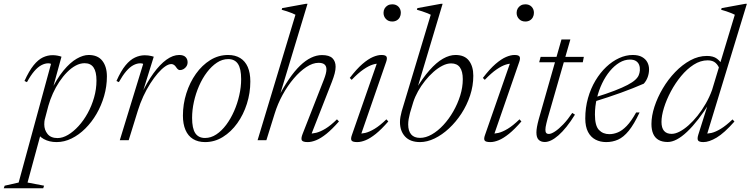

<svg xmlns="http://www.w3.org/2000/svg" viewBox="-100 -733 3926 1004"><path d="M136.5 -117.5Q133 -106 132.2 -97.2Q131.5 -88.5 131.5 -82.5Q131.5 -53.5 148.8 -32.2Q166 -11 201 -11Q227.5 -11 255.8 -27.8Q284 -44.5 310.8 -73.8Q337.5 -103 358.5 -141.2Q379.5 -179.5 392 -223.2Q404.5 -267 404.5 -312Q404.5 -358 389.2 -380.2Q374 -402.5 342.5 -402.5Q319 -402.5 295.8 -390Q272.5 -377.5 250.8 -355.5Q229 -333.5 210 -305Q191 -276.5 176.5 -244.2Q162 -212 153 -180ZM91 -48 117 -47 44 221.5 130.5 238 126 251.5H-80.5L-75.5 238L-2.5 221.5L166.5 -398Q165.5 -400 162.2 -401Q159 -402 153 -402Q135 -402 116.5 -392.2Q98 -382.5 79.2 -360.8Q60.5 -339 41 -303.5L28 -309.5Q52 -362.5 75.8 -391.8Q99.5 -421 124.2 -432.8Q149 -444.5 175 -444.5Q188 -444.5 200 -442.2Q212 -440 221.5 -436.5L167.5 -239.5L162 -249Q196 -320.5 231.5 -363.5Q267 -406.5 301 -426Q335 -445.5 363.5 -445.5Q411.5 -445.5 435.2 -415Q459 -384.5 459 -333.5Q459 -281.5 444.5 -231.2Q430 -181 404.8 -137.5Q379.5 -94 346 -60.8Q312.5 -27.5 274.2 -8.8Q236 10 196 10Q157.5 10 128.8 -6Q100 -22 91 -48Z M648.5 -398Q647 -400 643.8 -401Q640.5 -402 634 -402Q616 -402 597.5 -392.2Q579 -382.5 560.2 -360.8Q541.5 -339 521.5 -303.5L509 -309.5Q532.5 -362.5 556.5 -391.5Q580.5 -420.5 605.8 -432.2Q631 -444 657 -444Q666 -444 674.5 -443Q683 -442 690.5 -440.2Q698 -438.5 704 -436.5L641.5 -235.5H637Q668.5 -303 702.5 -349.8Q736.5 -396.5 770.5 -421Q804.5 -445.5 837 -445.5Q859.5 -445.5 870.2 -434.8Q881 -424 881 -407.5Q881 -395.5 875 -386.2Q869 -377 860 -371.8Q851 -366.5 840.5 -366.5Q835.5 -366.5 830.8 -370.2Q826 -374 821 -381.5Q816.5 -389 810 -393.5Q803.5 -398 796 -398Q781.5 -398 763.5 -385.5Q745.5 -373 725.5 -350Q705.5 -327 686 -296.5Q666.5 -266 649.5 -229.5Q632.5 -193 620.5 -153.5L573 0H526.5Z M1093 -445.5Q1130 -445.5 1156 -429.5Q1182 -413.5 1195.5 -382.8Q1209 -352 1209 -307Q1209 -247 1191 -190.2Q1173 -133.5 1140.8 -88.5Q1108.5 -43.5 1065.5 -16.8Q1022.5 10 972.5 10Q935.5 10 909.5 -6Q883.5 -22 870 -53.2Q856.5 -84.5 856.5 -128.5Q856.5 -188.5 874.5 -245.2Q892.5 -302 924.5 -347Q956.5 -392 999.5 -418.8Q1042.5 -445.5 1093 -445.5ZM972 -11.5Q1003 -11.5 1031 -30Q1059 -48.5 1082.8 -80.2Q1106.5 -112 1124 -151.8Q1141.5 -191.5 1151.2 -234.8Q1161 -278 1161 -319Q1161 -374 1144.2 -399Q1127.5 -424 1093.5 -424Q1062.5 -424 1034.5 -405.5Q1006.5 -387 982.5 -355.5Q958.5 -324 941 -284Q923.5 -244 914 -200.8Q904.5 -157.5 904.5 -116.5Q904.5 -61.5 921.2 -36.5Q938 -11.5 972 -11.5Z M1336 -138 1293 0H1247L1445 -656Q1436 -660.5 1424.8 -665Q1413.5 -669.5 1400.5 -673.8Q1387.5 -678 1373 -682L1375.5 -690.5L1499 -713H1508L1358 -217.5L1351 -216.5Q1381 -275 1410.5 -318.2Q1440 -361.5 1469 -389.5Q1498 -417.5 1526.8 -431.2Q1555.5 -445 1583.5 -445Q1622 -445 1638.5 -428.5Q1655 -412 1655 -384Q1655 -368 1650 -348.8Q1645 -329.5 1635.5 -305L1524 -20.5L1516.5 -35Q1532.5 -33.5 1553.8 -38.8Q1575 -44 1602 -60.2Q1629 -76.5 1662 -109L1672.5 -98Q1636.5 -57 1607 -33.2Q1577.5 -9.5 1553.2 0.2Q1529 10 1509 10Q1483.5 10 1478.2 0.5Q1473 -9 1482.5 -33L1593 -315Q1600 -333 1603.5 -346.5Q1607 -360 1607 -370Q1607 -387.5 1596.8 -396Q1586.5 -404.5 1566 -404.5Q1535.5 -404.5 1502 -382.5Q1468.5 -360.5 1436.5 -323Q1404.5 -285.5 1378.2 -237.8Q1352 -190 1336 -138Z M1740 -26.5 1874.5 -412.5 1888 -400Q1871.5 -402 1850 -395.5Q1828.5 -389 1801 -370.2Q1773.5 -351.5 1739 -315.5L1729 -325.5Q1765 -372.5 1795.2 -398.5Q1825.5 -424.5 1850.2 -435Q1875 -445.5 1894.5 -445.5Q1915.5 -445.5 1920.8 -437.2Q1926 -429 1919.5 -410L1784.5 -20L1773 -35Q1789 -33 1810.2 -38Q1831.5 -43 1859 -59.5Q1886.5 -76 1920.5 -109L1930.5 -98Q1895 -57 1865.5 -33.2Q1836 -9.5 1812 0.2Q1788 10 1768 10Q1743.5 10 1738.2 1.5Q1733 -7 1740 -26.5ZM1905.5 -666Q1905.5 -678.5 1911.2 -688.5Q1917 -698.5 1927.2 -704.5Q1937.5 -710.5 1951 -710.5Q1971.5 -710.5 1983.8 -697.8Q1996 -685 1996 -666Q1996 -653.5 1990.5 -643Q1985 -632.5 1974.8 -626.5Q1964.5 -620.5 1951 -620.5Q1930.5 -620.5 1918 -633.8Q1905.5 -647 1905.5 -666Z M2044 -142.5Q2039.5 -125.5 2037 -110.5Q2034.5 -95.5 2034.5 -82Q2034.5 -48.5 2050 -30.2Q2065.5 -12 2096.5 -12Q2126.5 -12 2158 -30Q2189.5 -48 2218.5 -79.2Q2247.5 -110.5 2270.2 -150.2Q2293 -190 2306.5 -233.2Q2320 -276.5 2320 -319Q2320 -359.5 2305 -380.5Q2290 -401.5 2259 -401.5Q2237.5 -401.5 2213.8 -389.5Q2190 -377.5 2166.8 -357Q2143.5 -336.5 2122.8 -310.5Q2102 -284.5 2086 -255.8Q2070 -227 2061 -199ZM2152.5 -656Q2143 -660.5 2131.8 -665Q2120.5 -669.5 2107.5 -673.8Q2094.5 -678 2080 -682L2082.5 -690.5L2205 -713H2214.5L2077 -254L2071 -260Q2109.5 -324.5 2145.8 -365.5Q2182 -406.5 2216.2 -426Q2250.5 -445.5 2282 -445.5Q2329.5 -445.5 2352.2 -415.8Q2375 -386 2375 -337Q2375 -284 2358.2 -233.5Q2341.5 -183 2312.8 -139Q2284 -95 2248 -61.5Q2212 -28 2172.8 -9Q2133.5 10 2096.5 10Q2045 10 2018.2 -19Q1991.5 -48 1991.5 -94.5Q1991.5 -108 1994 -122Q1996.5 -136 2000.5 -151Z M2436 -26.5 2570.5 -412.5 2584 -400Q2567.5 -402 2546 -395.5Q2524.5 -389 2497 -370.2Q2469.5 -351.5 2435 -315.5L2425 -325.5Q2461 -372.5 2491.2 -398.5Q2521.5 -424.5 2546.2 -435Q2571 -445.5 2590.5 -445.5Q2611.5 -445.5 2616.8 -437.2Q2622 -429 2615.5 -410L2480.5 -20L2469 -35Q2485 -33 2506.2 -38Q2527.5 -43 2555 -59.5Q2582.5 -76 2616.5 -109L2626.5 -98Q2591 -57 2561.5 -33.2Q2532 -9.5 2508 0.2Q2484 10 2464 10Q2439.5 10 2434.2 1.5Q2429 -7 2436 -26.5ZM2601.5 -666Q2601.5 -678.5 2607.2 -688.5Q2613 -698.5 2623.2 -704.5Q2633.5 -710.5 2647 -710.5Q2667.5 -710.5 2679.8 -697.8Q2692 -685 2692 -666Q2692 -653.5 2686.5 -643Q2681 -632.5 2670.8 -626.5Q2660.5 -620.5 2647 -620.5Q2626.5 -620.5 2614 -633.8Q2601.5 -647 2601.5 -666Z M2719.5 -407.5 2727 -435.5H2953L2947.5 -407.5ZM2763.5 -113Q2760 -99.5 2757.2 -88.2Q2754.5 -77 2753.2 -68.8Q2752 -60.5 2752 -54.5Q2752 -42.5 2756.5 -37.5Q2761 -32.5 2769.5 -32.5Q2782.5 -32.5 2802.2 -45.5Q2822 -58.5 2845.5 -83Q2869 -107.5 2892.5 -142.5L2906.5 -133.5Q2884 -97 2862.2 -70Q2840.5 -43 2820.5 -25.5Q2800.5 -8 2782.5 0.8Q2764.5 9.5 2749 9.5Q2728.5 9.5 2716.8 -2Q2705 -13.5 2705 -40Q2705 -53 2708 -69.8Q2711 -86.5 2717 -109L2836 -526.5H2882.5Z M3194 -421.5Q3166 -421.5 3139.2 -405.5Q3112.5 -389.5 3089.2 -361.5Q3066 -333.5 3048.5 -297Q3031 -260.5 3021 -218.8Q3011 -177 3011 -134Q3011 -75.5 3032 -53.5Q3053 -31.5 3086.5 -31.5Q3108.5 -31.5 3131 -40.8Q3153.5 -50 3177.2 -74.5Q3201 -99 3226.5 -145H3244.5Q3215.5 -83 3188 -49.2Q3160.5 -15.5 3131.8 -2.8Q3103 10 3070 10Q3038.5 10 3013.8 -3Q2989 -16 2974.8 -43.2Q2960.5 -70.5 2960.5 -113.5Q2960.5 -170 2974.8 -220.2Q2989 -270.5 3013.8 -311.8Q3038.5 -353 3070.2 -383Q3102 -413 3137.5 -429.2Q3173 -445.5 3208.5 -445.5Q3238.5 -445.5 3257.2 -435Q3276 -424.5 3285 -407.5Q3294 -390.5 3294 -370.5Q3294 -349.5 3287 -330Q3280 -310.5 3266.5 -295.5Q3240 -284 3210 -272Q3180 -260 3146.8 -248Q3113.5 -236 3078.8 -224.5Q3044 -213 3008.5 -202L3010 -223.5Q3071.5 -242.5 3113.5 -258.8Q3155.5 -275 3181.5 -288.8Q3207.5 -302.5 3221.2 -315Q3235 -327.5 3240 -339.8Q3245 -352 3246 -365Q3247 -381 3242.2 -393.5Q3237.5 -406 3225.8 -413.8Q3214 -421.5 3194 -421.5Z M3664.5 -367Q3657 -390.5 3642 -404Q3627 -417.5 3600.5 -417.5Q3563 -417.5 3527.5 -394.8Q3492 -372 3461.5 -335Q3431 -298 3408 -254.8Q3385 -211.5 3372 -169.5Q3359 -127.5 3359 -95.5Q3359 -64.5 3372.2 -48.8Q3385.5 -33 3412 -33Q3431 -33 3453.8 -44.8Q3476.5 -56.5 3500.5 -77.8Q3524.5 -99 3547.5 -127.8Q3570.5 -156.5 3590.2 -190.8Q3610 -225 3623.5 -262.5L3742.5 -656Q3733.5 -660.5 3722.2 -665Q3711 -669.5 3698.2 -673.8Q3685.5 -678 3671 -682L3673.5 -690.5L3796.5 -713H3805.5L3594 -20L3583.5 -35Q3599.5 -33 3620.8 -38Q3642 -43 3669.2 -59.5Q3696.5 -76 3730.5 -108.5L3740.5 -97.5Q3687 -37 3647.5 -13.5Q3608 10 3578.5 10Q3555.5 10 3550.2 1.2Q3545 -7.5 3551.5 -28.5L3605.5 -199.5H3613.5Q3582 -149 3551.8 -110Q3521.5 -71 3493.2 -44.2Q3465 -17.5 3439.5 -4Q3414 9.5 3391.5 9.5Q3363 9.5 3344 -1.2Q3325 -12 3315.8 -33Q3306.5 -54 3306.5 -84.5Q3306.5 -126.5 3322.2 -175Q3338 -223.5 3365.8 -270.5Q3393.5 -317.5 3430.5 -356Q3467.5 -394.5 3509.8 -417.5Q3552 -440.5 3596.5 -440.5Q3630 -440.5 3649.2 -426Q3668.5 -411.5 3682.5 -386Z"/></svg>

Font: Newsreader 24pt Light
Style: Italic
Weight: 300
Italic angle: -17°
Designer: Hugues Gentile
Foundry: Production Type
Version: Version 1.003